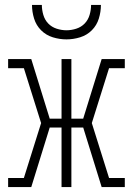

<svg xmlns="http://www.w3.org/2000/svg" viewBox="-20 -760 540 780"><path d="M13 0V-37H77L147 -260L77 -483H13V-520H107L182 -278H230V-520H270V-278H318L393 -520H487V-483H423L353 -260L423 -37H487V0H393L318 -242H270V0H230V-242H182L107 0ZM250 -600Q222 -600 194.5 -608.5Q167 -617 147 -637Q127 -657 118.5 -684.5Q110 -712 110 -740H150Q150 -720 156 -699.5Q162 -679 176 -664.5Q190 -650 210 -643.5Q230 -637 250 -637Q270 -637 290 -643.5Q310 -650 324 -664.5Q338 -679 344 -699.5Q350 -720 350 -740H390Q390 -712 381.5 -684.5Q373 -657 353 -637Q333 -617 305.5 -608.5Q278 -600 250 -600Z"/></svg>

Font: Iosevka Curly Slab Extralight
Style: Regular
Weight: 200
Monospace: yes
Designer: Belleve Invis
Foundry: Belleve Invis
Version: Version 22.1.2; ttfautohint (v1.8.4)